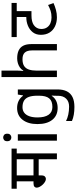

<svg xmlns="http://www.w3.org/2000/svg" viewBox="776 -1576 1040 2633"><g transform="rotate(-90 1296.5 -260.0)"><path d="M509 -551V0H428V-250H207V-213Q207 -180 192.5 -165.5Q178 -151 159 -151Q140 -151 119 -163.5Q98 -176 80 -195.5Q62 -215 50.5 -237Q39 -259 39 -278Q39 -296 52.5 -308.5Q66 -321 100 -321H126V-551H24V-622H575V-551ZM428 -551H207V-321H428Z M771 -536V0H683V-536ZM728 -737Q748 -737 763.5 -723.5Q779 -710 779 -681Q779 -653 763.5 -639Q748 -625 728 -625Q706 -625 691 -639Q676 -653 676 -681Q676 -710 691 -723.5Q706 -737 728 -737Z M1131 -546Q1184 -546 1226.5 -526Q1269 -506 1299 -465H1304L1316 -536H1386V9Q1386 85 1360 136.5Q1334 188 1281 214Q1228 240 1146 240Q1088 240 1039.5 231.5Q991 223 953 206V125Q991 145 1042 156Q1093 167 1151 167Q1220 167 1259.5 126.5Q1299 86 1299 16V-5Q1299 -17 1300 -39.5Q1301 -62 1302 -71H1298Q1270 -30 1228.5 -10Q1187 10 1132 10Q1028 10 969.5 -63Q911 -136 911 -267Q911 -395 969.5 -470.5Q1028 -546 1131 -546ZM1143 -472Q1098 -472 1066.5 -448Q1035 -424 1018.5 -378Q1002 -332 1002 -266Q1002 -167 1038.5 -114.5Q1075 -62 1145 -62Q1186 -62 1215 -72.5Q1244 -83 1263 -105.5Q1282 -128 1291 -163Q1300 -198 1300 -246V-267Q1300 -340 1283.5 -385Q1267 -430 1232 -451Q1197 -472 1143 -472Z M1644 -537Q1644 -518 1642.5 -498Q1641 -478 1639 -462H1645Q1662 -490 1688 -508Q1714 -526 1746 -535.5Q1778 -545 1812 -545Q1877 -545 1920.5 -524.5Q1964 -504 1986 -461Q2008 -418 2008 -349V0H1921V-343Q1921 -408 1892 -440Q1863 -472 1801 -472Q1741 -472 1707 -449.5Q1673 -427 1658.5 -383.5Q1644 -340 1644 -277V0H1556V-760H1644Z M2572 -551H2460V-349H2405Q2357 -349 2325 -341Q2293 -333 2270 -318Q2244 -300 2229.5 -274Q2215 -248 2215 -215Q2215 -167 2237 -135.5Q2259 -104 2294.5 -89Q2330 -74 2372 -74Q2426 -74 2464 -86.5Q2502 -99 2544 -121L2571 -47Q2527 -27 2477.5 -13.5Q2428 0 2375 0Q2306 0 2251.5 -26Q2197 -52 2166 -101Q2135 -150 2135 -220Q2135 -285 2169 -329.5Q2203 -374 2258.5 -397Q2314 -420 2377 -420H2382L2379 -416V-551H2104V-622H2572Z"/></g></svg>

Font: hin115
Style: Book
Weight: 400
Designer: Jelle Bosma - Monotype Design Team
Foundry: Monotype Imaging Inc.
Version: Version 2.003